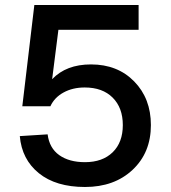

<svg xmlns="http://www.w3.org/2000/svg" viewBox="-20 -730 681 766"><path d="M319 16Q203 16 135 -39Q67 -94 59 -187L170 -194Q177 -139 216.5 -111Q256 -83 319 -83Q389 -83 429.5 -122.5Q470 -162 470 -231Q470 -300 429.5 -340.5Q389 -381 318 -381Q270 -381 233.5 -361Q197 -341 181 -306H69L117 -710H533V-611H213L188 -414Q244 -473 343 -473Q449 -473 515.5 -405Q582 -337 582 -231Q582 -121 509 -52.5Q436 16 319 16Z"/></svg>

Font: Txt Sans Medium
Style: Regular
Weight: 500
Designer: Open Source
Foundry: XRLN
Version: Version 1.0